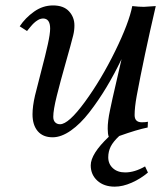

<svg xmlns="http://www.w3.org/2000/svg" viewBox="-20 -511 623 718"><path d="M176.8 2.4Q140.6 2.4 121.1 -20.5Q101.6 -43.5 101.6 -83.5Q101.6 -113.3 110.8 -153.3Q116.7 -178.2 133.5 -242.4Q150.4 -306.6 158.9 -345.5Q167.5 -384.3 167.5 -404.3Q167.5 -441.9 140.6 -441.9Q137.2 -441.9 133.5 -440.9Q129.9 -439.9 126.7 -438.7Q123.5 -437.5 119.9 -434.8Q116.2 -432.1 113.5 -430.4Q110.8 -428.7 106.9 -424.8Q103 -420.9 101.3 -419.2Q99.6 -417.5 95.7 -412.8Q91.8 -408.2 90.6 -406.7Q89.4 -405.3 85.4 -400.4Q81.5 -395.5 81.1 -395L53.7 -412.6Q74.7 -444.3 107.4 -467.5Q140.1 -490.7 178.2 -490.7Q217.8 -490.7 238 -468.8Q258.3 -446.8 258.3 -416Q258.3 -397 253.9 -379.4Q246.1 -347.7 225.8 -276.6Q205.6 -205.6 192.4 -152.6Q179.2 -99.6 179.2 -74.2Q179.2 -60.5 186.3 -53.5Q193.4 -46.4 204.6 -46.4Q236.3 -46.4 297.4 -129.9Q358.4 -213.4 410.4 -319.3Q462.4 -425.3 474.6 -488.3Q500.5 -485.4 518.1 -485.4L562.5 -488.3Q518.1 -297.4 491.2 -152.3Q483.4 -109.4 483.4 -80.6Q483.4 -53.7 510.3 -53.7Q524.4 -53.7 533.2 -55.7L532.2 -34.2Q492.7 -26.4 425.8 -2.4Q403.3 18.6 394 37.1Q384.8 55.7 384.8 77.1Q384.8 102.1 402.1 117.9Q419.4 133.8 448.2 133.8Q483.4 133.8 522.5 111.3L533.2 134.3Q506.3 157.2 472.7 172.1Q439 187 409.2 187Q368.7 187 344 164.6Q319.3 142.1 319.3 107.4Q319.3 64.5 386.7 0.5Q382.8 -9.8 382.8 -29.3Q382.3 -56.2 391.6 -100.1Q398.9 -136.2 415.3 -206.1Q431.6 -275.9 434.6 -290Q407.2 -232.9 377.4 -183.6Q347.7 -134.3 314.2 -91.1Q280.8 -47.9 244.9 -22.7Q209 2.4 176.8 2.4Z"/></svg>

Font: Flanker
Style: Italic
Weight: 400
Italic angle: -12°
Designer: Flanker
Version: Version 2.027